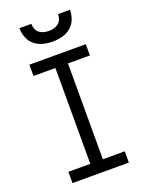

<svg xmlns="http://www.w3.org/2000/svg" viewBox="-174 -1037 848 1120"><g transform="rotate(-20 250.0 -477.5)"><path d="M75 0V-70H211V-665H75V-735H425V-665H289V-70H425V0ZM250 -815Q220 -815 190.5 -822.5Q161 -830 138 -849Q115 -868 104 -896.5Q93 -925 93 -955H167Q167 -939 172.5 -924Q178 -909 190.5 -899Q203 -889 218.5 -885Q234 -881 250 -881Q266 -881 281.5 -885Q297 -889 309.5 -899Q322 -909 327.5 -924Q333 -939 333 -955H407Q407 -925 396 -896.5Q385 -868 362 -849Q339 -830 309.5 -822.5Q280 -815 250 -815Z"/></g></svg>

Font: Iosevka Curly Slab
Style: Regular
Weight: 400
Monospace: yes
Designer: Belleve Invis
Foundry: Belleve Invis
Version: Version 22.1.2; ttfautohint (v1.8.4)